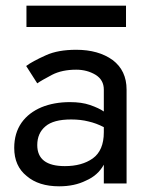

<svg xmlns="http://www.w3.org/2000/svg" viewBox="-20 -645 525 675"><path d="M111 -135Q111 -61 208 -61Q268 -61 306 -88Q345 -116 345 -180V-198Q318 -212 291 -218Q264 -225 230 -225Q168 -225 140 -201Q111 -177 111 -135ZM111 -352 72 -413Q93 -429 142 -451Q184 -470 248 -470Q326 -470 376 -434Q425 -397 425 -330V0H345V-66Q324 -28 282 -10Q242 10 188 10Q116 10 74 -26Q30 -61 30 -125Q30 -177 56 -214Q81 -249 126 -268Q170 -286 226 -286Q267 -286 296 -276Q328 -265 345 -253V-330Q345 -364 316 -382Q286 -400 248 -400Q198 -400 163 -382Q125 -362 111 -352ZM73 -550V-625H423V-550Z"/></svg>

Font: jost-mod-400
Style: Regular
Weight: 400
Version: Version 3.200; ttfautohint (v0.97) -l 8 -r 50 -G 200 -x 14 -